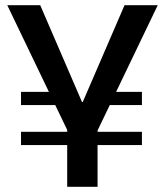

<svg xmlns="http://www.w3.org/2000/svg" viewBox="-20 -720 636 740"><path d="M61 -212H527V-161H61ZM61 -366H209V-315H61ZM379 -366H527V-315H379ZM8 -700H135L296 -327H299L460 -700H588L355 -215H241ZM239 -265H356V0H239Z"/></svg>

Font: Pathway Extreme 72pt SemiBold
Style: Regular
Weight: 600
Designer: Eduardo Rodriguez Tunni
Foundry: Eduardo Rodriguez Tunni
Version: Version 1.001;gftools[0.9.26]